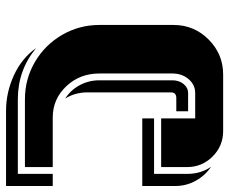

<svg xmlns="http://www.w3.org/2000/svg" viewBox="-80 -600 741 620"><g transform="rotate(90 290.0 -289.5)"><path d="M580.1 61H337.9Q277.8 61 222.7 35.6Q167.5 10.3 134.8 -36.1Q206.1 22.9 299.8 22.9H541V-89.8H580.1ZM580.1 -378.9H361.8V-417H541V-523.9Q541 -567.9 518.1 -601.1Q546.4 -582 563.2 -551.5Q580.1 -521 580.1 -485.8ZM519 0H299.8Q234.9 0 179.7 -32.2Q124.5 -64.5 92.3 -119.9Q60.1 -175.3 60.1 -240.2V-480Q60.1 -546.4 107.2 -593.3Q154.3 -640.1 220.2 -640.1H402.8Q450.7 -640.1 484.9 -606Q519 -571.8 519 -523.9V-439.9H361.8V-549.8H279.8Q253.4 -549.8 235.1 -528.6Q216.8 -507.3 216.8 -476.1V-240.2Q216.8 -177.2 258.1 -133.5Q299.3 -89.8 358.9 -89.8H519ZM338.9 -488.8H295.9Q277.8 -488.8 277.8 -471.2V-202.1Q277.8 -161.6 297.9 -129.9Q270 -147.9 254.4 -177.2Q238.8 -206.5 238.8 -240.2V-476.1Q238.8 -497.6 250.7 -512.2Q262.7 -526.9 279.8 -526.9H338.9Z"/></g></svg>

Font: Laconic
Style: Shadow
Weight: 900
Width: 6
Designer: Robby Woodard
Version: Version 1.000